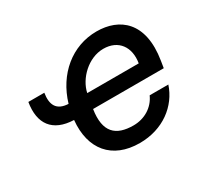

<svg xmlns="http://www.w3.org/2000/svg" viewBox="-119 -728 979 914"><g transform="rotate(-30 371.0 -271.0)"><path d="M137.1 -424H49.4C30.9 -312.5 79.5 -244.7 195 -240.8C179.7 -87.7 260.3 11 411.9 11C539.8 11 634.9 -62.5 668 -162.6H565.3C541.2 -108.7 488.6 -76.7 427.6 -76.7C331.7 -76.7 280.9 -121.1 299.4 -240.8H687.9L693.9 -278.4C725.9 -475.9 622.2 -552.6 497.9 -552.6C362.2 -552.6 252.1 -459.9 210.6 -320.3C146.3 -323.2 127.1 -361.2 137.1 -424ZM313.2 -320.3C328.1 -392 401.6 -464.8 484.4 -464.8C566.8 -464.8 610.4 -403.8 596.2 -320.3Z"/></g></svg>

Font: Margiela Sans Medium
Style: Italic
Weight: 500
Italic angle: -9.39999°
Designer: Stefan Endress, Andreas Faust
Version: Version 1.100;FEAKit 1.0